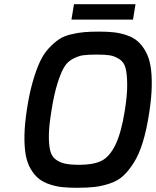

<svg xmlns="http://www.w3.org/2000/svg" viewBox="-20 -887 740 911"><path d="M319 -794 331 -867H623L611 -794ZM224 -361Q213 -294 212 -249.5Q211 -205 217.5 -175.5Q224 -146 243.5 -131Q263 -116 289 -110.5Q315 -105 357 -105Q422 -105 460.5 -123.5Q499 -142 527 -198.5Q555 -255 572 -361Q584 -436 583.5 -486.5Q583 -537 575.5 -565Q568 -593 545.5 -607Q523 -621 501 -624.5Q479 -628 440 -628Q398 -628 375.5 -625Q353 -622 326 -608Q299 -594 283 -566Q267 -538 251.5 -487.5Q236 -437 224 -361ZM108 -370Q119 -442 135 -498Q151 -554 169 -593Q187 -632 212 -658.5Q237 -685 260 -700.5Q283 -716 317 -724Q351 -732 380 -734.5Q409 -737 451 -737Q491 -737 521.5 -733.5Q552 -730 582.5 -719.5Q613 -709 633.5 -691Q654 -673 670.5 -644Q687 -615 694 -575Q701 -535 700 -479Q699 -423 688 -352Q676 -273 658 -214Q640 -155 615.5 -116Q591 -77 565 -53Q539 -29 501.5 -16.5Q464 -4 429.5 0Q395 4 346 4Q306 4 276.5 1Q247 -2 216.5 -12Q186 -22 165 -38.5Q144 -55 127 -83Q110 -111 102.5 -150Q95 -189 96 -244.5Q97 -300 108 -370Z"/></svg>

Font: Exo
Style: Demi Bold Italic
Weight: 600
Designer: Natanael Gama
Version: Version 1